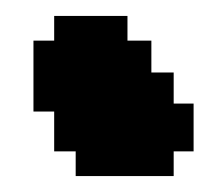

<svg xmlns="http://www.w3.org/2000/svg" viewBox="-20 -791 270 241"><path d="M48 -601V-651H22V-740H48V-771H140V-740H170V-700H198V-661H223V-601H198V-570H75V-601Z"/></svg>

Font: DNF Bit Bit TTF
Style: Regular
Weight: 400
Designer: Kim So-Yeon
Foundry: NEOPLE Inc.
Version: Version 1.000;September 28, 2022;FontCreator 14.0.0.2872 64-